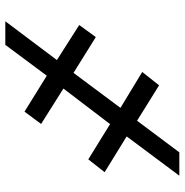

<svg xmlns="http://www.w3.org/2000/svg" viewBox="-6 -689 695 723"><g transform="rotate(90 341.5 -327.5)"><path d="M447.3 -394.5 313.5 -218.8 446.8 -134.8 400.4 -72.3 265.1 -156.2 148.9 0H60.1L206.1 -194.3L74.2 -278.3L119.6 -340.8L254.4 -256.8L386.2 -433.6L251 -515.6L301.3 -579.1L434.6 -496.1L553.7 -655.3H641.6L493.7 -457L628.4 -374L580.1 -312.5Z"/></g></svg>

Font: Inter ExtraBold
Style: Italic
Weight: 800
Italic angle: -9.3988°
Designer: Rasmus Andersson
Foundry: rsms
Version: Version 4.001;git-66647c0bb